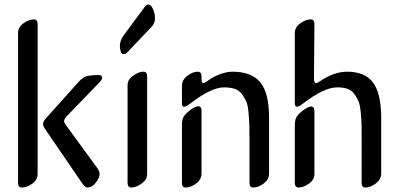

<svg xmlns="http://www.w3.org/2000/svg" viewBox="-20 -837 1786 862"><path d="M61 -16.1V-688.5Q61 -714.8 85.2 -732.4Q109.4 -750 131.8 -750Q148.9 -750 148.9 -729V-56.6Q148.9 -29.8 125 -12.5Q101.1 4.9 78.1 4.9Q61 4.9 61 -16.1ZM419.4 -30.8Q398.4 4.9 373.5 4.9Q361.8 4.9 349.6 -13.2L181.6 -258.8Q173.3 -271.5 173.3 -279.3Q173.3 -291.5 186.5 -306.2L330.6 -466.8Q351.1 -489.7 367.7 -494.6Q384.3 -499.5 423.3 -500Q438.5 -500 438.5 -487.8Q438.5 -479 424.3 -464.8L279.3 -314.9Q267.6 -302.2 267.6 -293.5Q267.6 -286.1 275.9 -275.4L418.5 -80.1Q427.2 -66.9 427.2 -56.2Q427.2 -43.9 419.4 -30.8Z M640.6 -494.1V-58.1Q640.6 -39.6 631.8 -27.8Q619.1 -13.2 601.8 -4.2Q584.5 4.9 569.8 4.9Q552.7 4.9 552.7 -16.1V-452.1Q552.7 -470.7 561.5 -481.9Q574.2 -496.6 591.6 -505.9Q608.9 -515.1 623.5 -515.1Q640.6 -515.1 640.6 -494.1ZM537.6 -681.6 628.4 -804.2Q637.7 -816.9 646 -816.9Q657.2 -816.9 666.5 -797.6Q675.8 -778.3 675.8 -753.4Q675.8 -732.4 659.7 -715.8L553.7 -604Q543.5 -593.8 535.6 -593.8Q526.9 -593.8 522.5 -605Q518.1 -616.2 518.1 -630.9Q518.1 -655.8 537.6 -681.6Z M796.9 -16.1V-278.8Q796.9 -306.2 810.1 -320.8Q823.2 -335.9 841.3 -347.9Q859.4 -359.9 869.6 -359.9Q884.8 -359.9 884.8 -338.9V-58.1Q884.8 -31.2 860.6 -13.2Q836.4 4.9 814 4.9Q796.9 4.9 796.9 -16.1ZM911.6 -473.6Q939.5 -494.1 969.7 -504.6Q1000 -515.1 1023.9 -515.1Q1108.9 -515.1 1148.4 -467.5Q1188 -419.9 1188 -308.1V-58.1Q1188 -31.7 1164.1 -13.4Q1140.1 4.9 1117.2 4.9Q1100.1 4.9 1100.1 -16.1V-209Q1100.1 -254.9 1099.4 -278.3Q1098.6 -301.8 1095.5 -334.5Q1092.3 -367.2 1085 -383.1Q1077.6 -398.9 1065.2 -415.5Q1052.7 -432.1 1032.7 -438.5Q1012.7 -444.8 984.9 -444.8Q928.7 -444.8 831.1 -370.1Q815.4 -357.9 806.6 -357.9Q796.9 -357.9 796.9 -374.5V-452.1Q796.9 -478.5 821 -496.8Q845.2 -515.1 867.7 -515.1Q884.8 -515.1 884.8 -494.1V-481.9Q884.8 -464.4 892.6 -464.4Q899.4 -464.4 911.6 -473.6Z M1416.5 -472.2Q1480 -515.1 1538.6 -515.1Q1618.2 -515.1 1654.8 -466.1Q1691.4 -417 1691.4 -307.1V-58.1Q1691.4 -31.7 1667.2 -13.4Q1643.1 4.9 1620.6 4.9Q1603.5 4.9 1603.5 -16.1Q1604 -254.9 1603.3 -278.1Q1602.5 -301.3 1599.4 -334.2Q1596.2 -367.2 1589.4 -382.8Q1582.5 -398.4 1570.6 -415.3Q1558.6 -432.1 1539.6 -438.5Q1520.5 -444.8 1493.7 -444.8Q1434.1 -444.8 1337.9 -370.1Q1322.3 -357.9 1313.5 -357.9Q1303.7 -357.9 1303.7 -372.6V-689Q1303.7 -714.8 1328.4 -732.4Q1353 -750 1374.5 -750Q1391.6 -750 1391.6 -729L1389.6 -484.9Q1389.6 -463.9 1399.4 -463.9Q1405.3 -463.9 1416.5 -472.2ZM1303.7 -16.1V-277.8Q1303.7 -305.2 1316.9 -319.8Q1329.6 -334.5 1348.1 -346.7Q1366.7 -358.9 1376.5 -358.9Q1391.6 -358.9 1391.6 -337.9V-55.7Q1391.6 -29.3 1366.7 -12.2Q1341.8 4.9 1320.8 4.9Q1303.7 4.9 1303.7 -16.1Z"/></svg>

Font: SirinStencil
Style: Regular
Weight: 400
Designer: Olga Karpushina (okarpush@gmail.com)
Foundry: Cyreal (www.cyreal.org)
Version: Version 1.002